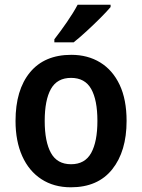

<svg xmlns="http://www.w3.org/2000/svg" viewBox="-20 -786 604 816"><path d="M518 -272Q518 -143 457 -66.5Q396 10 281 10Q209 10 156 -24.5Q103 -59 74.5 -122.5Q46 -186 46 -272Q46 -404 107.5 -478.5Q169 -553 283 -553Q353 -553 406 -520.5Q459 -488 488.5 -425.5Q518 -363 518 -272ZM170 -272Q170 -184 196.5 -136Q223 -88 282 -88Q341 -88 367.5 -136Q394 -184 394 -272Q394 -361 367.5 -408Q341 -455 282 -455Q223 -455 196.5 -408Q170 -361 170 -272ZM450 -756Q434 -737 406 -709Q378 -681 347.5 -653Q317 -625 293 -606H211V-619Q236 -651 264 -691.5Q292 -732 310 -766H450Z"/></svg>

Font: Noto Sans Georgian SemiCondensed SemiBold
Style: Regular
Weight: 600
Width: 4
Designer: Monotype Design Team, Akaki Razmadze
Foundry: Google LLC
Version: Version 2.005; ttfautohint (v1.8.4.7-5d5b)